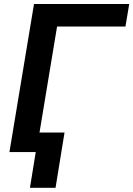

<svg xmlns="http://www.w3.org/2000/svg" viewBox="-20 -747 655 943"><path d="M26.3 0 147 -727.3H614.7L596.2 -616.8H260.3L174 -95.9H296.9L252.8 175.4H127.1L155.5 0Z"/></svg>

Font: Inter P Semi Bold
Style: Italic
Weight: 600
Italic angle: 9.39999°
Designer: Rasmus Andersson
Foundry: rsms
Version: Version 3.018;git-588b23468